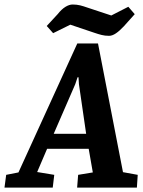

<svg xmlns="http://www.w3.org/2000/svg" viewBox="-69 -853 649 873"><path d="M-48.6 0 -40.9 -58 14.9 -69 282.5 -655.4H376.6L490.2 -70.2L557.2 -58L553.4 0H281.7L286.3 -58L353 -69L334.3 -176.3H145.1L100 -70.8L177.7 -58L170.8 0ZM175.2 -244.6H322.7L289.9 -470.3L288 -501.8H283.7L273.2 -470.3ZM426.9 -690.1Q408.2 -690.1 392.7 -694.1Q377.3 -698 359.9 -704L250.7 -740.8L172.6 -702.2L143.5 -734.9L194 -789.5Q210.5 -810.6 228.1 -821.6Q245.7 -832.5 261.2 -832.5Q279.7 -832.5 295.2 -828.7Q310.7 -824.8 328.1 -818.6L437 -782.6L514.5 -822.2L543.6 -788.6L493.8 -733.1Q475.2 -713.1 458.4 -701.6Q441.5 -690.1 426.9 -690.1Z"/></svg>

Font: Faustina Light
Style: Italic
Weight: 300
Italic angle: -8°
Designer: Alfonso Garcia
Foundry: http://www.omnibus-type.com
Version: Version 1.200